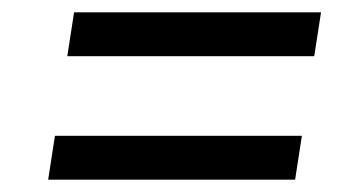

<svg xmlns="http://www.w3.org/2000/svg" viewBox="-20 -408 580 311"><path d="M89 -317 100 -388H500L489 -317ZM58 -117 69 -188H469L458 -117Z"/></svg>

Font: Azeri Sans
Style: Italic
Weight: 400
Designer: Hector Gatti & Omnibus-Type (original fonts) / Cristiano Sobral (main changes and remastering)
Foundry: Omnibus-Type
Version: Version 0.07;August 21, 2020;FontCreator 13.0.0.2681 64-bit;